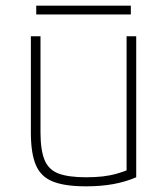

<svg xmlns="http://www.w3.org/2000/svg" viewBox="-20 -648 590 678"><path d="M284 10Q209 10 166.5 -7Q124 -24 106.5 -65.5Q89 -107 89 -180V-520H123V-181Q123 -119 137 -84Q151 -49 186 -35.5Q221 -22 284 -22Q316 -22 342.5 -25Q369 -28 393.5 -35Q418 -42 441 -52L427 -30V-520H461V-22Q424 -6 380.5 2Q337 10 284 10ZM108 -597V-628H442V-597Z"/></svg>

Font: M PLUS Code Latin SemiExpanded ExtraLight
Style: Regular
Weight: 250
Width: 6
Designer: Coji Morishita
Foundry: UNDERFOREST DESIGN
Version: Version 1.002; ttfautohint (v1.8.3)